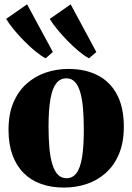

<svg xmlns="http://www.w3.org/2000/svg" viewBox="-20 -858 614 890"><path d="M19.5 -256Q19.5 -329.5 42.2 -382.8Q65 -436 104 -470.5Q143 -505 192.8 -521.8Q242.5 -538.5 296.5 -538.5Q376.5 -538.5 434.2 -508.2Q492 -478 523 -418.5Q554 -359 554 -270.5Q554 -197 531.2 -143.5Q508.5 -90 469.8 -55.8Q431 -21.5 381.2 -5Q331.5 11.5 276.5 11.5Q218 11.5 170.8 -5.2Q123.5 -22 89.8 -55.8Q56 -89.5 37.8 -139.5Q19.5 -189.5 19.5 -256ZM288.5 -32Q316.5 -32 334.2 -55.2Q352 -78.5 360.2 -128Q368.5 -177.5 368.5 -255Q368.5 -310 364.8 -354.5Q361 -399 352 -430.2Q343 -461.5 327.2 -478.2Q311.5 -495 288 -495Q259 -495 240.8 -471.8Q222.5 -448.5 213.8 -399.2Q205 -350 205 -271Q205 -216 209 -172Q213 -128 222.5 -96.8Q232 -65.5 248 -48.8Q264 -32 288.5 -32ZM191 -588Q170 -599 143.8 -620.5Q117.5 -642 91.2 -668.8Q65 -695.5 43 -722.2Q21 -749 8.5 -770.5L105.5 -838L225 -617L192 -588ZM392 -588Q371 -599 345.5 -620.2Q320 -641.5 294 -668Q268 -694.5 246.2 -721Q224.5 -747.5 210.5 -770L307.5 -838L426.5 -617L393 -588Z"/></svg>

Font: Merriweather 96pt Black
Style: Regular
Weight: 900
Version: Version 2.100